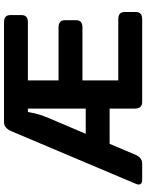

<svg xmlns="http://www.w3.org/2000/svg" viewBox="96 -836 740 973"><g transform="rotate(-90 466.5 -350.0)"><path d="M43.9 0Q7.3 0 21 -32.2L286.6 -660.6Q303.2 -700.2 332.5 -700.2H839.4Q876 -700.2 876 -668.5V-610.8Q876 -579.1 839.4 -579.1H544.9V-423.8H813.5Q850.1 -423.8 850.1 -392.1V-334.5Q850.1 -302.7 813.5 -302.7H544.9V-121.1H855Q891.6 -121.1 891.6 -89.4V-31.7Q891.6 0 855 0H436.5Q402.3 0 402.3 -36.6V-165H223.6L168 -33.7Q153.8 0 123 0ZM274.4 -286.1H402.3V-579.1H384.8Q378.9 -543.9 371.6 -520.3Q364.3 -496.6 353 -470.7Z"/></g></svg>

Font: Istok Web
Style: Bold
Weight: 700
Designer: Andrey V. Panov
Foundry: Andrey V. Panov
Version: Version 1.0.2g